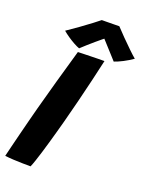

<svg xmlns="http://www.w3.org/2000/svg" viewBox="-171 -946 799 1036"><g transform="rotate(20 229.0 -428.0)"><path d="M138 9Q118.5 9 91.9 8.6Q65.2 8.1 38.2 6.7Q11.1 5.2 -9.9 2.5Q-4 -21.9 4.6 -57Q13.1 -92.1 23.6 -133.2Q34 -174.2 44.9 -216.9Q55.8 -259.5 66.2 -298.6Q87.6 -378.4 113.1 -469.3Q138.6 -560.2 166.9 -657.8Q175.4 -658.2 194.1 -658.7Q212.9 -659.1 236.2 -659.8Q259.5 -660.4 281.4 -660.8Q303.4 -661.1 318.4 -661.1Q306.6 -607.5 291.1 -542.2Q275.6 -476.9 258.7 -408.9Q241.8 -340.9 225 -278.4Q216.8 -247.6 207.4 -214.1Q198.1 -180.5 188.6 -147.4Q179.1 -114.2 169.9 -84.2Q160.8 -54.2 152.6 -30.1Q144.5 -5.9 138 9ZM329.4 -865.2Q348.4 -844.6 375.2 -817.4Q402.1 -790.1 427.6 -765.6Q453 -741.1 467.9 -728.9Q442.6 -711 415.1 -696.8Q387.6 -682.6 366.1 -675.5Q353.2 -689.8 338.6 -705.9Q323.9 -722.1 309.8 -737.6Q295.8 -753.1 285.2 -764.7Q274.6 -776.2 270.4 -781H284.6Q279.2 -776.9 266 -766.2Q252.8 -755.5 235.4 -740.6Q218 -725.8 199.8 -709.6Q181.5 -693.5 166.2 -678.9Q152.8 -683.4 133.4 -694.1Q114 -704.8 94.9 -717.9Q75.9 -731 62.8 -742.5Q92.9 -762.4 127.8 -787.6Q162.8 -812.8 191.1 -834.2Q219.4 -855.8 229.2 -864Q238 -864 257.8 -864.2Q277.6 -864.4 298.2 -864.7Q318.9 -865 329.4 -865.2Z"/></g></svg>

Font: Grandstander Thin
Style: Italic
Weight: 100
Italic angle: -15°
Designer: Tyler Finck
Foundry: Etcetera Type Co
Version: Version 1.200